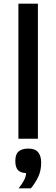

<svg xmlns="http://www.w3.org/2000/svg" viewBox="-20 -747 303 1034"><path d="M79.1 0V-727.1H184.1V0ZM80.6 267.1Q98.6 244.1 109.1 224.4Q119.6 204.6 120.6 185.1Q90.3 184.1 76.4 168.7Q62.5 153.3 62.5 120.1Q62.5 104.5 65.9 92Q69.3 79.6 77.6 71Q85.9 62.5 99.4 57.9Q112.8 53.2 132.8 53.2Q169.4 53.2 185.5 73Q201.7 92.8 201.7 128.9Q201.7 172.4 185.8 205.6Q169.9 238.8 146.5 267.1Z"/></svg>

Font: Lorenzo Sans Medium
Style: Regular
Weight: 500
Foundry: Intel Corporation
Version: Version 1.00; ttfautohint (v1.5)